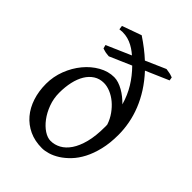

<svg xmlns="http://www.w3.org/2000/svg" viewBox="-209 -802 916 916"><g transform="rotate(45 249.0 -344.0)"><path d="M383.8 -269Q383.8 -273.4 383.8 -277.8Q383.8 -282.2 383.3 -286.1Q374 -314 357.2 -337.6Q340.3 -361.3 319.6 -378.7Q298.8 -396 275.9 -405.5Q252.9 -415 231.9 -415Q203.1 -415 180.9 -400.9Q158.7 -386.7 143.8 -362.1Q128.9 -337.4 121.3 -303.7Q113.8 -270 113.8 -231Q113.8 -192.4 126.7 -157.5Q139.6 -122.6 159.4 -96.2Q179.2 -69.8 202.6 -54.4Q226.1 -39.1 247.1 -39.1Q273.9 -39.1 298.6 -52.5Q323.2 -65.9 342.3 -94Q361.3 -122.1 372.6 -165.5Q383.8 -209 383.8 -269ZM456.1 -289.1Q456.1 -232.4 445.3 -188Q434.6 -143.6 417 -109.9Q399.4 -76.2 376.7 -52.5Q354 -28.8 330.3 -13.9Q306.6 1 283.7 7.8Q260.7 14.6 242.2 14.6Q194.3 14.6 156.7 -2.9Q119.1 -20.5 93 -51.3Q66.9 -82 53 -124.5Q39.1 -167 39.1 -216.8Q39.1 -265.1 56.6 -310.8Q74.2 -356.4 103.3 -391.6Q132.3 -426.8 169.9 -448Q207.5 -469.2 247.1 -469.2Q261.7 -469.2 277.3 -464.1Q293 -459 308.6 -450.2Q324.2 -441.4 338.9 -429.7Q353.5 -418 366.2 -404.8Q352.1 -454.1 327.6 -493.9Q303.2 -533.7 268.6 -568.8L158.2 -521Q148.9 -522 144 -522.5Q139.2 -522.9 135.3 -523.7Q131.3 -524.4 126.7 -525.9Q122.1 -527.3 113.8 -529.8L108.9 -547.9L233.4 -602.1Q220.2 -613.8 205.8 -623.3Q191.4 -632.8 175.3 -639.4Q159.2 -646 141.4 -648.4Q123.5 -650.9 103 -647.9L100.1 -668L198.2 -703.1Q253.4 -666.5 294.4 -628.4L396 -672.9Q407.7 -670.9 413.8 -669.9Q419.9 -668.9 424.1 -668Q428.2 -667 431.9 -665.5Q435.5 -664.1 441.9 -662.1L444.8 -645L328.6 -594.7Q362.3 -558.1 386.5 -520.3Q410.6 -482.4 426 -443.8Q441.4 -405.3 448.7 -366.2Q456.1 -327.1 456.1 -289.1Z"/></g></svg>

Font: Gentium
Style: Regular
Weight: 400
Designer: J. Victor Gaultney
Version: Version 1.03; 2011; OFL 1.1 release